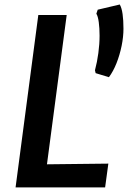

<svg xmlns="http://www.w3.org/2000/svg" viewBox="-20 -812 555 832"><path d="M452 -477.5 394.5 -495 391.5 -507.5Q401 -543 406.2 -582.2Q411.5 -621.5 411.5 -657.5Q411.5 -689.5 408 -715.8Q404.5 -742 397.5 -752.5L403.5 -770L499 -792.5Q507.5 -777.5 511.2 -751Q515 -724.5 515 -687.5Q515 -652.5 507 -613.2Q499 -574 485 -538.5Q471 -503 452 -477.5ZM47.5 0 146 -747H269L183.5 -100L449.5 -103L435.5 0Z"/></svg>

Font: Merriweather Sans Medium
Style: Italic
Weight: 500
Italic angle: -7.5°
Designer: Eben Sorkin
Foundry: Eben Sorkin
Version: Version 2.001